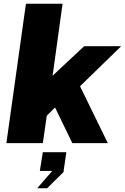

<svg xmlns="http://www.w3.org/2000/svg" viewBox="-20 -762 665 1022"><path d="M554 0 406 -303 625 -516H428L260 -359L313 -742H118L14 0H208L229 -146L273 -190L365 0ZM178 240H231L318 154L333 48H208L192 148H258Z"/></svg>

Font: United Sans Black
Style: Italic
Weight: 900
Italic angle: -8°
Designer: Pablo Impallari, Rodrigo Fuenzalida (Modified by Dan O. Williams)
Version: Version 1.000;PS 001.000;hotconv 1.0.88;makeotf.lib2.5.64775